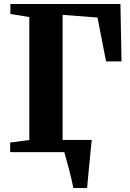

<svg xmlns="http://www.w3.org/2000/svg" viewBox="-20 -763 650 963"><path d="M217.5 -61H408.5V-38.5H217.5ZM348 180Q345 163.5 339 137.8Q333 112 325.8 84.5Q318.5 57 312 33.8Q305.5 10.5 302 -1L271.5 -61H440Q438.5 -45.5 436 -20.8Q433.5 4 430.8 33Q428 62 425.2 90.5Q422.5 119 420.2 142.5Q418 166 417 180ZM31 0V-48L127 -61V-677.5L32 -693V-743H584L589.5 -455H512L469 -675L294 -688.5V-61L426 -48V0Z"/></svg>

Font: Merriweather 60pt ExtraBold
Style: Regular
Weight: 800
Version: Version 2.100